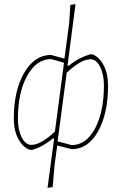

<svg xmlns="http://www.w3.org/2000/svg" viewBox="-20 -722 592 933"><path d="M125 6Q91 -6 69 -47Q47 -88 47 -145Q47 -281 97.5 -368Q148 -455 228 -455L293 -437L316 -608L322 -698L347 -702L308 -403H315Q359 -440 417 -458H429Q462 -446 483.5 -405Q505 -364 505 -306Q505 -170 456.5 -83.5Q408 3 328 3L258 -15L245 81L236 187L211 191L243 -49H237Q190 -10 139 6ZM67 -145Q67 -91 85.5 -54.5Q104 -18 132 -18Q179 -18 247 -83L291 -417L229 -435Q157 -435 112 -353.5Q67 -272 67 -145ZM420 -434Q373 -434 304 -368L260 -35L328 -17Q399 -17 442 -98Q485 -179 485 -307Q485 -361 466.5 -397.5Q448 -434 420 -434Z"/></svg>

Font: Alegreya Sans Thin
Style: Italic
Weight: 100
Italic angle: -7°
Designer: Juan Pablo del Peral
Foundry: Huerta Tipografica
Version: Version 2.007